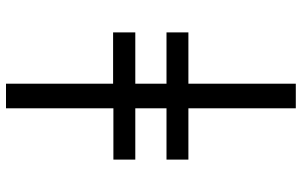

<svg xmlns="http://www.w3.org/2000/svg" viewBox="-203 -660 1006 640"><g transform="rotate(-90 300.0 -340.0)"><path d="M259 143V-215H88V-288H259V-392H88V-465H259V-823H341V-466H512V-392H341V-288H512V-215H341V143Z"/></g></svg>

Font: Zed Sans Extended
Style: Regular
Weight: 400
Width: 7
Designer: Belleve Invis
Foundry: Belleve Invis
Version: Version 1.0.0; ttfautohint (v1.8.4)